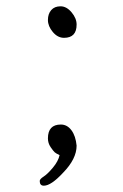

<svg xmlns="http://www.w3.org/2000/svg" viewBox="-20 -490 390 609"><path d="M183 -370Q163 -370 147.5 -388.5Q132 -407 132 -426.5Q132 -446 142.5 -458Q153 -470 172 -470Q191 -470 207 -451Q223 -432 223 -412Q223 -370 183 -370ZM119 99Q106 99 106 84Q106 78 118.5 70Q131 62 148 41.5Q165 21 169 2Q158 -3 153.5 -7Q149 -11 140.5 -23.5Q132 -36 132 -51Q132 -95 173 -95Q193 -95 206.5 -77Q220 -59 223 -28Q223 14 180 58Q142 99 119 99Z"/></svg>

Font: ToneOZ-Pinyin-WenKai-Light
Style: Light
Weight: 300
Designer: Fontworks Inc.
Foundry: ToneOZ
Version: Version 0.240331